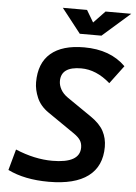

<svg xmlns="http://www.w3.org/2000/svg" viewBox="-60 -943 706 999"><g transform="rotate(5 293.0 -444.0)"><path d="M232.4 9.8Q106 9.8 18.6 -33.2L48.8 -142.6Q148.9 -100.6 241.7 -100.6Q385.3 -100.6 385.3 -182.1Q385.3 -204.1 375 -220Q364.7 -235.8 341.3 -252L200.2 -349.1Q157.7 -378.4 139.9 -419.9Q122.1 -461.4 122.1 -500.5Q122.1 -600.6 181.9 -651.9Q241.7 -703.1 356 -703.1Q493.2 -703.1 572.8 -623.5L502 -528.8Q429.2 -592.8 350.1 -592.8Q245.1 -592.8 245.1 -517.6Q245.1 -495.6 257.3 -473.6Q269.5 -451.7 294.4 -434.6L420.9 -347.7Q468.8 -314.9 488.3 -278.1Q507.8 -241.2 507.8 -196.3Q507.8 -94.7 438 -42.5Q368.2 9.8 232.4 9.8ZM326.7 -771.5 227.1 -898.4H353.5L390.6 -835.9L450.2 -898.4H584.5L439.9 -771.5Z"/></g></svg>

Font: Cascadia Mono NF SemiBold
Style: Italic
Weight: 600
Italic angle: -10°
Monospace: yes
Designer: Aaron Bell
Foundry: Saja Typeworks
Version: Version 2404.023; ttfautohint (v1.8.4)